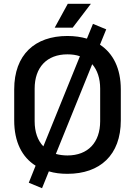

<svg xmlns="http://www.w3.org/2000/svg" viewBox="-20 -904 713 1014"><path d="M336 14C508 14 618 -85 618 -268V-432C618 -542 578 -622 508 -668L541 -749L471 -778L439 -700C408 -709 374 -714 336 -714C164 -714 55 -615 55 -432V-268C55 -155 96 -74 168 -29L132 61L202 90L238 1C268 10 300 14 336 14ZM163 -264V-436C163 -548 227 -617 336 -617C360 -617 382 -614 402 -607L209 -131C179 -162 163 -207 163 -264ZM269 -758H364L460 -884H338ZM275 -91 467 -565C494 -534 509 -490 509 -436V-264C509 -152 445 -83 336 -83C314 -83 294 -86 275 -91Z"/></svg>

Font: Meta Space Medium
Style: Regular
Weight: 500
Designer: Meta Pool / Florian Karsten
Foundry: Meta Pool / Florian Karsten
Version: Version 2.000;Glyphs 3.1.1 (3137)